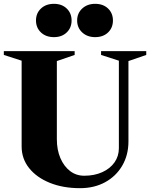

<svg xmlns="http://www.w3.org/2000/svg" viewBox="-24 -967 800 1003"><path d="M394 16Q305 16 236 -12Q167 -40 128 -89Q89 -138 89 -202V-650L-4 -680V-700H366V-680L273 -648V-240Q273 -184 291.5 -141Q310 -98 342 -73.5Q374 -49 416 -49Q469 -49 510 -67.5Q551 -86 574 -118.5Q597 -151 597 -193V-650L504 -680V-700H740V-680L647 -648V-228Q647 -157 614.5 -101.5Q582 -46 525 -15Q468 16 394 16ZM473 -773Q432 -773 405.5 -797.5Q379 -822 379 -860Q379 -898 405.5 -922.5Q432 -947 473 -947Q515 -947 540.5 -922.5Q566 -898 566 -860Q566 -822 540.5 -797.5Q515 -773 473 -773ZM258 -773Q216 -773 190 -797.5Q164 -822 164 -860Q164 -898 190 -922.5Q216 -947 258 -947Q299 -947 324.5 -922.5Q350 -898 350 -860Q350 -822 324.5 -797.5Q299 -773 258 -773Z"/></svg>

Font: Wittgenstein Black
Style: Regular
Weight: 900
Designer: Jörg Drees
Foundry: Jörg Drees
Version: Version 1.303; ttfautohint (v1.8.4.7-5d5b)